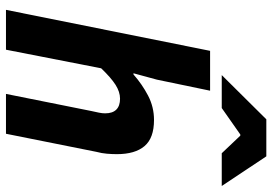

<svg xmlns="http://www.w3.org/2000/svg" viewBox="-158 -776 934 659"><g transform="rotate(90 309.5 -447.0)"><path d="M14.3 0 155 -700.6H291.8L253.9 -518.2L232 -437.6H236Q269.2 -467 308.4 -487.6Q347.6 -508.1 392.3 -508.1Q454.3 -508.1 481.9 -475.6Q509.6 -443.1 509.6 -380.6Q509.6 -364.2 508.1 -346.4Q506.6 -328.5 501.6 -310L439.6 0H302.8L361.5 -292.8Q364.9 -308.4 367.2 -319.3Q369.5 -330.3 369.5 -340.3Q369.5 -365.9 356.7 -378.7Q344 -391.5 319.1 -391.5Q295.9 -391.5 271.5 -376Q247.1 -360.4 214.9 -326.7L151.1 0ZM238.2 -740.6 390 -893.6H517.1L618.9 -740.6H506.5L446.1 -804.3H442.1L351.3 -740.6Z"/></g></svg>

Font: Source Sans 3
Style: Italic
Weight: 200
Italic angle: -11°
Designer: Paul D. Hunt
Foundry: Adobe
Version: Version 3.046;hotconv 1.0.118;makeotfexe 2.5.65603